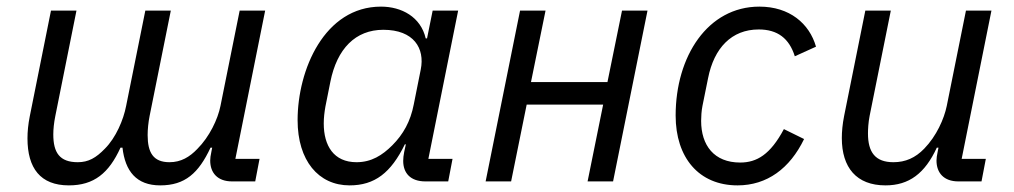

<svg xmlns="http://www.w3.org/2000/svg" viewBox="-20 -548 3062 580"><path d="M188 12C264 12 309 -25 344 -102H350C358 -31 392 12 464 12C539 12 580 -25 616 -102H621L619 -92C616 -78 615 -70 615 -63C615 -26 637 0 681 0H751L764 -68H691L781 -516H704L646 -228C638 -188 613 -135 576 -98C553 -74 527 -58 492 -58C443 -58 426 -87 426 -140C426 -157 428 -178 432 -198L496 -516H419L361 -228C353 -186 330 -132 297 -99C270 -71 247 -58 215 -58C160 -58 141 -87 141 -142C141 -158 143 -177 147 -197L211 -516H134L70 -197C65 -172 63 -150 63 -130C63 -40 102 12 188 12Z M1334 0 1347 -68H1274L1364 -516H1287L1270 -432H1266C1251 -497 1193 -528 1131 -528C960 -528 879 -337 879 -185C879 -63 942 12 1036 12C1112 12 1161 -26 1203 -112H1206L1201 -89C1199 -79 1198 -70 1198 -62C1198 -25 1220 0 1265 0ZM1057 -58C988 -58 958 -108 958 -175C958 -192 960 -209 963 -226L978 -301C998 -401 1054 -458 1138 -458C1230 -458 1264 -402 1251 -338L1230 -233C1220 -181 1198 -142 1165 -109C1135 -79 1102 -58 1057 -58Z M1447 0H1524L1571 -232H1802L1755 0H1832L1936 -516H1859L1815 -300H1584L1628 -516H1551Z M2208 12C2297 12 2366 -39 2409 -128L2348 -158C2307 -81 2266 -57 2216 -57C2137 -57 2098 -109 2098 -183C2098 -195 2099 -213 2102 -228L2119 -312C2137 -403 2190 -459 2272 -459C2329 -459 2364 -432 2381 -378L2445 -407C2425 -477 2365 -528 2274 -528C2118 -528 2021 -378 2021 -199C2021 -72 2091 12 2208 12Z M2594 -516 2530 -198C2525 -173 2523 -150 2523 -131C2523 -42 2567 12 2655 12C2726 12 2774 -24 2810 -102H2815L2813 -92C2810 -78 2809 -70 2809 -63C2809 -26 2831 0 2875 0H2945L2958 -68H2885L2975 -516H2898L2840 -228C2832 -189 2809 -137 2772 -99C2745 -71 2715 -58 2679 -58C2624 -58 2602 -88 2602 -145C2602 -157 2603 -178 2607 -198L2671 -516Z"/></svg>

Font: LVC Sans
Style: Italic
Weight: 400
Italic angle: -11.31°
Designer: Mike Abbink, Paul van der Laan, Pieter van Rosmalen
Foundry: Bold Monday
Version: Version 3.0